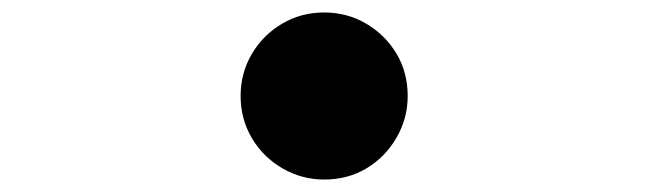

<svg xmlns="http://www.w3.org/2000/svg" viewBox="-20 -534 1040 308"><path d="M500 -514Q537 -514 567.5 -496Q598 -478 616 -448Q634 -418 634 -380Q634 -344 616 -313Q598 -282 568 -264Q538 -246 500 -246Q464 -246 433 -264Q402 -282 384 -312.5Q366 -343 366 -380Q366 -417 384 -447.5Q402 -478 432.5 -496Q463 -514 500 -514Z"/></svg>

Font: Noto Sans TC Thin ExtraBold
Style: Regular
Weight: 800
Version: Version 2.004-H2;hotconv 1.0.118;makeotfexe 2.5.65603